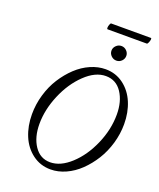

<svg xmlns="http://www.w3.org/2000/svg" viewBox="-171 -1053 970 1170"><g transform="rotate(20 314.0 -468.0)"><path d="M335 -908.2Q330.6 -909.7 331.1 -918.7Q331.5 -927.7 335.7 -938.5Q339.8 -949.2 344.2 -949.2H602.1Q606 -947.8 604.7 -938.7Q603.5 -929.7 598.6 -918.9Q593.8 -908.2 589.8 -908.2ZM401.9 -794.9Q401.9 -813.5 416.3 -827.6Q430.7 -841.8 450.2 -841.8Q469.7 -841.8 483.9 -827.6Q498 -813.5 498 -794.9Q498 -775.4 483.9 -761.2Q469.7 -747.1 450.2 -747.1Q430.7 -747.1 416.3 -761.2Q401.9 -775.4 401.9 -794.9ZM299.8 13.2Q233.4 13.2 182.4 -24.9Q131.3 -63 105.2 -125.7Q79.1 -188.5 79.1 -265.1Q79.1 -329.6 97.4 -392.1Q115.7 -454.6 147.9 -505.1Q180.2 -555.7 221.4 -594.5Q262.7 -633.3 311.3 -654.5Q359.9 -675.8 408.2 -675.8Q474.6 -675.8 525.1 -637.9Q575.7 -600.1 601.8 -537.6Q627.9 -475.1 627.9 -398.9Q627.9 -335.9 609.9 -273.9Q591.8 -211.9 560.1 -160.9Q528.3 -109.9 487.3 -70.3Q446.3 -30.8 397.5 -8.8Q348.6 13.2 299.8 13.2ZM282.2 -26.9Q349.1 -26.9 415.5 -87.9Q481.9 -148.9 523.9 -245.4Q565.9 -341.8 565.9 -439Q565.9 -523.9 528.3 -580.6Q490.7 -637.2 423.8 -637.2Q356 -637.2 289.6 -573.5Q223.1 -509.8 182.6 -413.6Q142.1 -317.4 142.1 -225.1Q142.1 -139.2 179.9 -83Q217.8 -26.9 282.2 -26.9Z"/></g></svg>

Font: Junicode SmCond Light
Style: Italic
Weight: 300
Width: 4
Italic angle: -11°
Designer: Peter S. Baker
Version: Version 2.206